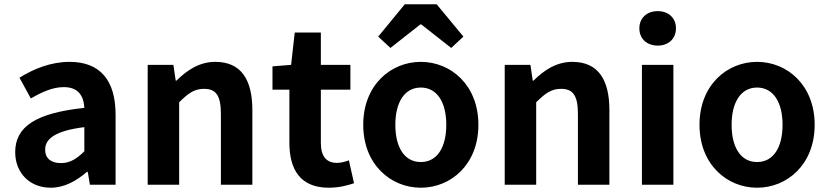

<svg xmlns="http://www.w3.org/2000/svg" viewBox="-20 -863 3870 897"><path d="M217 14C281 14 337 -18 386 -60H390L400 0H520V-327C520 -489 447 -574 305 -574C217 -574 137 -541 71 -500L124 -403C176 -433 226 -456 278 -456C347 -456 371 -414 374 -359C148 -335 51 -272 51 -152C51 -57 117 14 217 14ZM265 -101C222 -101 191 -120 191 -164C191 -214 237 -252 374 -269V-156C338 -121 307 -101 265 -101Z M670 0H817V-385C858 -426 887 -448 933 -448C988 -448 1012 -418 1012 -331V0H1159V-349C1159 -490 1107 -574 986 -574C910 -574 853 -534 804 -486H801L790 -560H670Z M1516 14C1565 14 1604 3 1634 -7L1610 -114C1595 -108 1573 -102 1555 -102C1505 -102 1479 -132 1479 -196V-444H1617V-560H1479V-711H1357L1340 -560L1253 -553V-444H1332V-196C1332 -71 1383 14 1516 14Z M1946 14C2086 14 2215 -94 2215 -280C2215 -466 2086 -574 1946 -574C1806 -574 1677 -466 1677 -280C1677 -94 1806 14 1946 14ZM1946 -106C1870 -106 1827 -174 1827 -280C1827 -385 1870 -454 1946 -454C2022 -454 2065 -385 2065 -280C2065 -174 2022 -106 1946 -106ZM1747 -692 1804 -639 1944 -749H1948L2088 -639L2145 -692L2020 -843H1871Z M2338 0H2485V-385C2526 -426 2555 -448 2601 -448C2656 -448 2680 -418 2680 -331V0H2827V-349C2827 -490 2775 -574 2654 -574C2578 -574 2521 -534 2472 -486H2469L2458 -560H2338Z M2979 0H3126V-560H2979ZM3053 -650C3103 -650 3138 -682 3138 -731C3138 -779 3103 -811 3053 -811C3002 -811 2967 -779 2967 -731C2967 -682 3002 -650 3053 -650Z M3517 14C3657 14 3786 -94 3786 -280C3786 -466 3657 -574 3517 -574C3377 -574 3248 -466 3248 -280C3248 -94 3377 14 3517 14ZM3517 -106C3441 -106 3398 -174 3398 -280C3398 -385 3441 -454 3517 -454C3593 -454 3636 -385 3636 -280C3636 -174 3593 -106 3517 -106Z"/></svg>

Font: Noto Sans HK
Style: Bold
Weight: 700
Designer: Ryoko NISHIZUKA 西塚涼子 (kana, bopomofo & ideographs); Paul D. Hunt (Latin, Greek & Cyrillic); Sandoll Communications 산돌커뮤니
Foundry: Adobe
Version: Version 2.002;hotconv 1.0.116;makeotfexe 2.5.65601